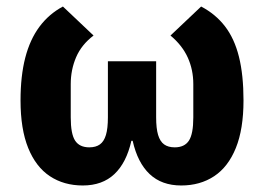

<svg xmlns="http://www.w3.org/2000/svg" viewBox="-20 -557 810 589"><path d="M459 -369V-197Q459 -163 465 -143Q471 -123 483.5 -114Q496 -105 516 -105Q546 -105 559.5 -125.5Q573 -146 573 -197V-299Q573 -343 556 -380.5Q539 -418 503 -448L597 -537Q641 -514 670 -476.5Q699 -439 713 -383Q727 -327 727 -249Q727 -161 703.5 -103Q680 -45 637 -16.5Q594 12 536 12Q476 12 439 -23Q402 -58 387 -125H383Q368 -58 331 -23Q294 12 234 12Q176 12 133 -16.5Q90 -45 66.5 -103Q43 -161 43 -249Q43 -324 57.5 -380Q72 -436 101 -475Q130 -514 173 -537L267 -448Q230 -420 213.5 -381.5Q197 -343 197 -299V-197Q197 -146 210.5 -125.5Q224 -105 254 -105Q274 -105 286.5 -114Q299 -123 305 -143Q311 -163 311 -197V-369Z"/></svg>

Font: IBM Plex Sans
Style: Regular
Weight: 400
Designer: Mike Abbink, Paul van der Laan, Pieter van Rosmalen
Foundry: Bold Monday
Version: Version 3.201